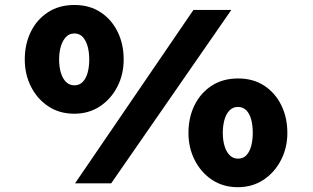

<svg xmlns="http://www.w3.org/2000/svg" viewBox="-20 -740 1264 775"><path d="M282.9 0 760.9 -700H913.8L428.8 0ZM280 -281Q220.2 -281 175.6 -310.4Q130.9 -339.7 105.4 -389.7Q80 -439.6 80 -499.7Q80 -562.5 104.6 -612.1Q129.2 -661.8 174 -690.8Q218.9 -719.9 280.4 -719.9Q341.3 -719.9 385.7 -690.8Q430 -661.8 454.6 -612.1Q479.2 -562.5 479.2 -499.7Q479.2 -439 453.3 -389.4Q427.5 -339.7 382.9 -310.4Q338.3 -281 280 -281ZM280.4 -395.6Q301.2 -395.6 314.5 -410Q327.8 -424.4 334 -447.5Q340.2 -470.6 340.2 -499.7Q340.2 -529.9 333.5 -553.5Q326.8 -577.1 313.8 -591Q300.8 -604.9 280 -604.9Q259.6 -604.9 246.1 -590.5Q232.6 -576.1 225.6 -552.8Q218.6 -529.4 218.6 -499.7Q218.6 -469.6 225.8 -446Q233 -422.4 246.8 -409Q260.6 -395.6 280.4 -395.6ZM940.1 15.6Q880.4 15.6 835.7 -14.3Q791 -44.1 765.9 -93.8Q740.7 -143.4 740.7 -203.2Q740.7 -265.9 765.3 -315.5Q789.9 -365.2 834.8 -394.3Q879.6 -423.3 941.1 -423.3Q1002 -423.3 1046.4 -394.3Q1090.8 -365.2 1115.3 -315.5Q1139.9 -265.9 1139.9 -203.2Q1139.9 -143.4 1114 -93.5Q1088.2 -43.6 1043.3 -14Q998.4 15.6 940.1 15.6ZM941.1 -99.6Q961.9 -99.6 974.9 -113.7Q987.9 -127.8 994.1 -151.4Q1000.3 -175.1 1000.3 -203.2Q1000.3 -234.3 993.9 -257.7Q987.5 -281.1 974.2 -294.7Q960.9 -308.4 940.1 -308.4Q920.3 -308.4 906.5 -294.4Q892.7 -280.5 886 -256.4Q879.3 -232.3 879.3 -203.2Q879.3 -174.1 886.5 -150.2Q893.7 -126.4 907.5 -113Q921.3 -99.6 941.1 -99.6Z"/></svg>

Font: Lexend Tera
Style: Regular
Weight: 400
Designer: Bonnie Shaver-Troup, Thomas Jockin
Foundry: Lexend
Version: Version 1.007